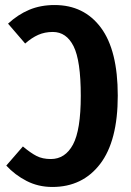

<svg xmlns="http://www.w3.org/2000/svg" viewBox="-20 -728 520 763"><path d="M448 -348Q448 -168 378 -76.5Q308 15 188 15Q132 15 85.5 -9Q39 -33 5 -70L71 -146Q102 -120 125.5 -108Q149 -96 182 -96Q239 -96 270 -153.5Q301 -211 301 -347Q301 -487 272.5 -544Q244 -601 190 -601Q158 -601 132 -589.5Q106 -578 80 -555L12 -634Q51 -670 96 -689Q141 -708 197 -708Q314 -708 381 -618Q448 -528 448 -348Z"/></svg>

Font: Fira Sans Compressed SemiBold
Style: Regular
Weight: 600
Width: 1
Designer: bBox Type GmbH & Carrois Corporate GbR & Edenspiekermann AG
Foundry: bBox Type GmbH & Carrois Corporate GbR & Edenspiekermann AG
Version: Version 4.301